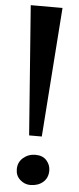

<svg xmlns="http://www.w3.org/2000/svg" viewBox="-60 -924 397 966"><g transform="rotate(5 138.0 -441.0)"><path d="M215.5 -892.5 168 -239H104L55 -892.5ZM57 -64Q57 -100 83 -122.2Q109 -144.5 144.5 -144.5Q181.5 -144.5 201 -122.2Q220.5 -100 220.5 -71.5Q220.5 -34 195.2 -12.5Q170 9 131 9Q102.5 9 79.8 -11.2Q57 -31.5 57 -64Z"/></g></svg>

Font: Merriweather 60pt
Style: Bold
Weight: 700
Version: Version 2.100